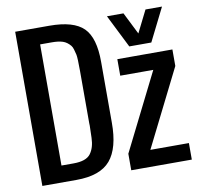

<svg xmlns="http://www.w3.org/2000/svg" viewBox="-92 -974 1136 1073"><g transform="rotate(-10 476.0 -437.5)"><path d="M598.1 -531.2V-625H910.6V-531.2L691.9 -93.8H910.6V0H566.9V-93.8L785.6 -531.2ZM801.3 -871.1H895L801.3 -683.6H676.3L582.5 -871.1H676.3L738.8 -746.1ZM381.3 -593.8Q381.3 -670.9 377.4 -689Q373.5 -707 369.1 -720.7Q365.2 -734.4 358.4 -742.7Q339.4 -765.6 315.4 -773.4Q291.5 -781.2 253.9 -781.2H187.5V-93.8H256.3Q327.6 -93.8 353 -127.4Q378.4 -161.1 379.9 -217.3Q381.8 -273.4 381.8 -285.6Q381.3 -297.4 381.3 -299.8ZM506.3 -281.2Q506.8 -136.7 449.2 -68.4Q391.6 0 255.4 0H62.5V-875H256.3Q393.6 -875 450.2 -818.8Q506.8 -762.7 506.3 -625Z"/></g></svg>

Font: Oswald
Style: Book
Weight: 400
Designer: vernon adams
Foundry: vernon adams
Version: Version 1.000